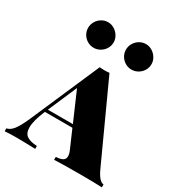

<svg xmlns="http://www.w3.org/2000/svg" viewBox="-216 -998 1059 1133"><g transform="rotate(30 314.0 -431.5)"><path d="M0 0ZM277.8 -775.9Q277.8 -752.4 265.9 -732.4Q253.9 -712.4 233.6 -700.7Q213.4 -689 190.9 -689Q167.5 -689 147.5 -700.7Q127.4 -712.4 115.7 -732.4Q104 -752.4 104 -775.9Q104 -798.3 115.7 -818.6Q127.4 -838.9 147.5 -850.8Q167.5 -862.8 190.9 -862.8Q213.4 -862.8 233.4 -850.6Q253.4 -838.4 265.6 -818.4Q277.8 -798.3 277.8 -775.9ZM535.6 -775.9Q535.6 -752.4 523.7 -732.4Q511.7 -712.4 491.5 -700.7Q471.2 -689 448.7 -689Q425.3 -689 405.3 -700.7Q385.3 -712.4 373.5 -732.4Q361.8 -752.4 361.8 -775.9Q361.8 -798.3 373.5 -818.6Q385.3 -838.9 405.3 -850.8Q425.3 -862.8 448.7 -862.8Q471.2 -862.8 491.2 -850.6Q511.2 -838.4 523.4 -818.4Q535.6 -798.3 535.6 -775.9ZM645 -20V0Q593.8 -2.9 498 -2.9Q377 -2.9 319.8 0V-20Q350.6 -21.5 365.7 -30.5Q380.9 -39.6 380.9 -59.1Q380.9 -77.1 368.2 -104L318.8 -217.8H131.3Q98.1 -139.6 98.1 -93.8Q98.1 -53.2 122.3 -37.4Q146.5 -21.5 190.9 -20V0Q116.2 -2.9 60.1 -2.9Q13.2 -2.9 -17.1 0V-20Q6.3 -23.9 27.3 -50Q48.3 -76.2 75.2 -137.2L279.8 -607.9Q294.9 -606 313 -606Q332 -606 346.2 -607.9L585.9 -84Q615.7 -21.5 645 -20ZM225.1 -434.6 140.1 -237.8H310.5Z"/></g></svg>

Font: TypoPRO Playfair Display SC
Style: Regular
Weight: 900
Designer: Claus Eggers Sørensen
Foundry: Claus Eggers Sørensen
Version: Version 1.004;PS 001.004;hotconv 1.0.70;makeotf.lib2.5.58329